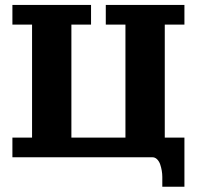

<svg xmlns="http://www.w3.org/2000/svg" viewBox="-20 -625 782 763"><path d="M29.3 -605.5H341.8V-527.3H263.7V-78.1H478.5V-527.3H400.4V-605.5H712.9V-527.3H634.8V-78.1H712.9V117.2H625V78.1Q625 66.2 622.9 53.5Q620.8 40.8 616.6 28.3Q612.3 15.9 604.2 7.9Q596.2 0 585.9 0H29.3V-78.1H107.4V-527.3H29.3Z"/></svg>

Font: Orelega One
Style: Regular
Weight: 400
Version: Version 1.1 ; ttfautohint (v1.8.3)